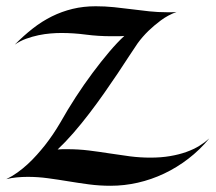

<svg xmlns="http://www.w3.org/2000/svg" viewBox="-21 -556 685 610"><path d="M644 -116.2Q613.8 -79.6 577.1 -51.5Q540.5 -23.4 500.2 -4.4Q460 14.6 417 24.4Q374 34.2 330.1 34.2Q294.9 34.2 261.7 29.8Q228.5 25.4 196 20Q163.6 14.6 131.6 10.3Q99.6 5.9 66.9 5.9Q49.8 5.9 32 7.6Q14.2 9.3 -1 13.2Q17.1 4.4 34.2 -7.8Q51.3 -20 66.9 -34.4Q82.5 -48.8 96.2 -64.2Q109.9 -79.6 121.6 -94.2Q148.4 -128.4 170.9 -167Q193.4 -207 219.7 -247.6Q246.1 -288.1 273.2 -324.5Q300.3 -360.8 326.2 -391.4Q352.1 -421.9 374 -441.9Q364.3 -440.9 354 -440.9Q343.8 -440.9 333 -440.9Q291 -440.9 252 -446Q212.9 -451.2 173.8 -451.2Q158.2 -451.2 139.6 -449.7Q121.1 -448.2 101.3 -444.1Q81.5 -439.9 62 -432.9Q42.5 -425.8 25.9 -414.1Q54.2 -442.9 83.3 -465.6Q112.3 -488.3 143.8 -503.9Q175.3 -519.5 209.7 -527.8Q244.1 -536.1 283.2 -536.1Q312.5 -536.1 341.1 -533.2Q369.6 -530.3 397.7 -526.6Q425.8 -522.9 453.4 -520Q481 -517.1 508.8 -517.1Q516.6 -517.1 524.4 -517.1Q532.2 -517.1 540 -518.1Q512.2 -507.8 489.7 -491Q467.3 -474.1 450.7 -458Q431.2 -439 416 -418Q404.8 -401.9 388.7 -377Q372.6 -352.1 352.8 -322.5Q333 -293 310.1 -260.3Q287.1 -227.5 262.7 -195.6Q238.3 -163.6 212.6 -134Q187 -104.5 162.1 -81.1Q169.4 -82 177 -82Q184.6 -82 192.9 -82Q228 -82 261.5 -77.9Q294.9 -73.7 327.4 -68.6Q359.9 -63.5 392.1 -59.3Q424.3 -55.2 457 -55.2Q491.2 -55.2 519.5 -60.1Q547.9 -64.9 571 -73.2Q594.2 -81.5 612.1 -92.5Q629.9 -103.5 644 -116.2Z"/></svg>

Font: Eagle Lake
Style: Regular
Weight: 400
Designer: Astigmatic (AOETI)
Foundry: Astigmatic (AOETI)
Version: Version 1.000